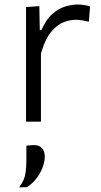

<svg xmlns="http://www.w3.org/2000/svg" viewBox="-20 -526 436 830"><path d="M92.5 0V-495.5L150 -499.5L152 -395.5H159Q179.5 -442.5 207 -466.2Q234.5 -490 263 -498.2Q291.5 -506.5 315 -506.5Q344 -506.5 369.5 -498L364 -432Q348 -436 335.2 -438.2Q322.5 -440.5 305 -440.5Q286 -440.5 258.8 -431.5Q231.5 -422.5 204 -391.8Q176.5 -361 157 -295.5V0ZM62.5 284Q83.5 256.5 88.8 230.2Q94 204 94 163.5V103.5L128 101Q151 102 162.2 115.5Q173.5 129 173.5 149.5Q173.5 186 152.5 223Q131.5 260 97 283Z"/></svg>

Font: Commissioner Light
Style: Regular
Weight: 300
Designer: Kostas Bartsokas
Foundry: Kostas Bartsokas
Version: Version 1.000; ttfautohint (v1.8.3)